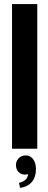

<svg xmlns="http://www.w3.org/2000/svg" viewBox="-20 -719 230 928"><path d="M38.1 0V-699.2H160.2V0ZM116.2 123Q106.4 125 101.1 125Q81.5 125 69.3 112.1Q57.1 99.1 57.1 79.1Q57.1 59.1 70.6 45.7Q84 32.2 104 32.2Q126.5 32.2 140.1 50.3Q153.8 68.4 153.8 99.1Q153.8 137.2 133.5 160.9Q113.3 184.6 77.1 189L71.8 165Q93.3 159.2 103.3 149.7Q113.3 140.1 116.2 123Z"/></svg>

Font: Moniqa Black Paragraph
Style: Regular
Weight: 900
Designer: Rajesh Rajput
Foundry: Rajesh Rajput
Version: Version 1.000